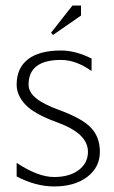

<svg xmlns="http://www.w3.org/2000/svg" viewBox="-20 -667 410 692"><path d="M171 -541 164 -549 241 -647H272V-611ZM40 -31V-80Q117 -29 175 -29Q230 -29 263.5 -54Q297 -79 297 -120Q297 -153 269.5 -179.5Q242 -206 181 -228Q102 -257 71 -290.5Q40 -324 40 -362Q40 -422 81 -453.5Q122 -485 200 -485Q252 -485 310 -456V-411Q254 -451 200 -451Q83 -451 83 -362Q83 -335 110 -313Q137 -291 192 -271Q277 -240 308.5 -206Q340 -172 340 -120Q340 -64 294.5 -29.5Q249 5 175 5Q109 5 40 -31Z"/></svg>

Font: Glametrix
Style: Light
Weight: 300
Designer: gluk
Foundry: gluk
Version: Version 0.40